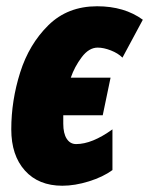

<svg xmlns="http://www.w3.org/2000/svg" viewBox="-20 -583 476 613"><path d="M16 -170Q16 -262 44.5 -352Q73 -442 134.5 -502.5Q196 -563 290 -563Q377 -563 436 -520L371 -399Q357 -413 334 -422Q311 -431 292 -431Q264 -431 241 -400.5Q218 -370 206 -335H333L308 -215H182V-188Q182 -157 193 -140Q204 -123 223 -123Q274 -123 339 -170V-40Q309 -18 264 -4Q219 10 179 10Q103 10 59.5 -38.5Q16 -87 16 -170Z"/></svg>

Font: Noto Sans UI CondBlack
Style: Italic
Weight: 900
Width: 3
Italic angle: -12°
Designer: Monotype Design Team
Foundry: Monotype Imaging Inc.
Version: Version 1.001